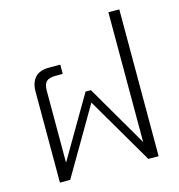

<svg xmlns="http://www.w3.org/2000/svg" viewBox="-106 -808 842 902"><g transform="rotate(-15 315.0 -357.0)"><path d="M75 -442Q75 -487 97.5 -511Q120 -535 163 -535H220V-490H184Q154 -490 140.5 -477.5Q127 -465 127 -435V-83L302 -382H328L502 -83V-714H555V0H505L315 -325L125 0H75Z"/></g></svg>

Font: Prompt ExtraLight
Style: Regular
Weight: 275
Designer: Katatrad Team
Foundry: CadsonDemak
Version: Version 1.001